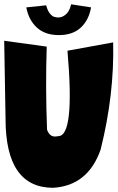

<svg xmlns="http://www.w3.org/2000/svg" viewBox="-22 -894 559 913"><path d="M-2 -700.2 200.2 -672.4Q193.8 -479.5 201.7 -277.3Q215.8 -236.8 253.9 -246.6Q334.5 -243.7 298.8 -652.8L516.1 -692.4Q522 -444.3 456.5 -182.6Q396.5 -11.2 231 -1Q4.4 -1 4.4 -328.6ZM103 -858.9 197.8 -868.7Q207 -829.6 232.4 -814.9Q261.2 -805.2 282.7 -819.3Q307.1 -834 316.4 -873.5L411.1 -858.9Q400.4 -798.3 362.1 -762.7Q323.7 -727.1 257.8 -727.1Q192.4 -727.1 153.3 -762.9Q114.3 -798.8 103 -858.9Z"/></svg>

Font: Lapsus Pro (theguybrush.com)
Style: Bold
Weight: 700
Designer: Jose Roses
Version: Version 1.00 February 9, 2018, initial release